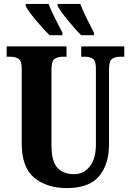

<svg xmlns="http://www.w3.org/2000/svg" viewBox="-20 -951 668 981"><path d="M322 10Q436 10 486.5 -51Q537 -112 537 -213V-596Q537 -640 553 -650.5Q569 -661 593 -661H615V-714H395V-661H416Q440 -661 455 -650.5Q470 -640 470 -600V-215Q470 -138 438 -99.5Q406 -61 359 -61Q304 -61 273.5 -93.5Q243 -126 243 -210V-596Q243 -640 259.5 -650.5Q276 -661 298 -661H320V-714H14V-661H36Q59 -661 75 -650.5Q91 -640 91 -600V-218Q91 -95 155.5 -42.5Q220 10 322 10ZM233 -771H299V-784Q282 -817 261.5 -857Q241 -897 228 -931H111V-921Q124 -895 164.5 -846.5Q205 -798 233 -771ZM395 -771H460V-784Q443 -817 423 -857Q403 -897 390 -931H274V-921Q288 -895 327.5 -846.5Q367 -798 395 -771Z"/></svg>

Font: Noto Serif ExtraCondensed Extra
Style: Regular
Weight: 800
Width: 3
Designer: Monotype Design Team
Foundry: Monotype Imaging Inc.
Version: Version 1.002